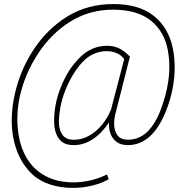

<svg xmlns="http://www.w3.org/2000/svg" viewBox="-20 -709 941 951"><path d="M518.6 178.7Q483.9 198.7 436.8 210.2Q389.6 221.7 339.8 221.7Q281.7 221.7 229.2 205.1Q176.8 188.5 140.6 154.8Q89.8 107.4 64 38.3Q38.1 -30.8 38.1 -112.8Q38.1 -176.3 53.7 -244.6Q81.5 -366.2 148.7 -466.6Q215.8 -566.9 313.5 -627.4Q413.1 -689 541.5 -689Q668 -689 741.5 -630.6Q814.9 -572.3 835.9 -469.7Q845.2 -425.3 845.2 -375Q845.2 -322.3 834.5 -268.1Q823.7 -213.9 803.2 -161.6Q735.4 9.8 612.8 9.8Q580.6 9.8 559.1 -5.1Q537.6 -20 527.8 -45.7Q518.1 -71.3 520 -102.5Q443.4 9.8 344.7 9.8Q293.9 9.8 271 -22.9Q248 -55.7 248 -108.9Q248 -188.5 276.4 -264.6Q304.7 -340.8 347.7 -393.6Q385.3 -440.4 424.6 -461.4Q463.9 -482.4 512.2 -482.4Q545.9 -481.9 571.8 -468.5Q597.7 -455.1 623.5 -428.7L552.2 -147Q545.4 -121.1 545.4 -95.7Q545.4 -60.5 561.8 -38.8Q578.1 -17.1 614.3 -17.1Q669.4 -17.6 708.5 -55.2Q747.6 -92.8 772.9 -157.7Q818.8 -275.4 818.8 -378.4Q818.8 -416.5 812 -456.1Q795.4 -552.2 727.5 -606.7Q659.7 -661.1 539.6 -661.1Q424.8 -661.1 330.3 -603.3Q235.8 -545.4 169.9 -445.3Q119.6 -369.1 92.8 -285.4Q65.9 -201.7 65.9 -119.1Q65.9 -73.7 73.7 -32.7Q85.9 34.7 119.9 85.7Q153.8 136.7 210.4 165.5Q267.1 194.3 345.2 194.3Q431.2 193.4 509.8 155.3ZM273.4 -137.7Q271.5 -117.2 271.5 -107.4Q271.5 -66.4 289.1 -41.5Q306.6 -16.6 346.2 -16.6Q386.7 -16.6 423.6 -38.1Q460.4 -59.6 488 -94.5Q515.6 -129.4 530.3 -168L595.2 -416Q581.5 -435.5 558.3 -445.6Q535.2 -455.6 507.3 -455.6Q479.5 -455.6 451.9 -445.1Q424.3 -434.6 401.4 -414.1Q371.6 -386.7 346.2 -346.2Q320.8 -305.7 303.5 -261.5Q286.1 -217.3 279.3 -178.7Z"/></svg>

Font: Mardoto Thin
Style: Italic
Weight: 250
Italic angle: -12°
Designer: Christian Robertson, Vahan Hovhannisyan
Foundry: Google
Version: Version 1.000